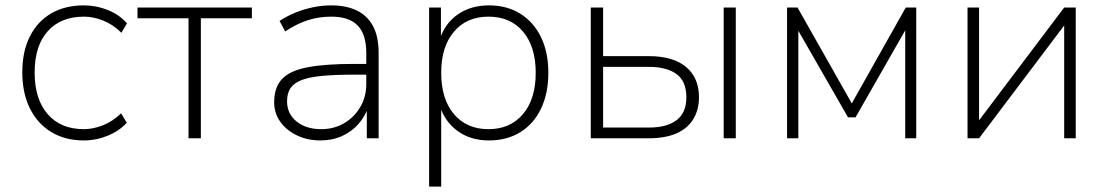

<svg xmlns="http://www.w3.org/2000/svg" viewBox="-20 -515 4121 715"><path d="M293 8Q222 8 170.5 -23.5Q119 -55 91 -112Q63 -169 63 -246Q63 -323 91 -379Q119 -435 170.5 -465Q222 -495 293 -495Q339 -495 382 -477.5Q425 -460 453 -428L432 -393Q401 -424 364 -438.5Q327 -453 293 -453Q206 -453 157.5 -398.5Q109 -344 109 -245Q109 -146 157.5 -90Q206 -34 292 -34Q327 -34 363.5 -48.5Q400 -63 431 -93L452 -58Q424 -27 381 -9.5Q338 8 293 8Z M682 0V-447H492V-487H918V-447H728V0Z M1173 8Q1125 8 1085.5 -11Q1046 -30 1023.5 -62Q1001 -94 1001 -134Q1001 -190 1030.5 -221Q1060 -252 1125.5 -264.5Q1191 -277 1298 -277H1356V-237H1300Q1229 -237 1180.5 -232.5Q1132 -228 1103.5 -217Q1075 -206 1062 -187Q1049 -168 1049 -138Q1049 -91 1084.5 -62.5Q1120 -34 1176 -34Q1224 -34 1262 -56.5Q1300 -79 1322 -117Q1344 -155 1344 -202V-318Q1344 -387 1312 -420Q1280 -453 1214 -453Q1168 -453 1127 -440Q1086 -427 1042 -398L1021 -437Q1048 -455 1080 -468Q1112 -481 1146 -488Q1180 -495 1213 -495Q1269 -495 1308.5 -476Q1348 -457 1369 -418Q1390 -379 1390 -318V0H1346V-117H1352Q1340 -82 1315 -53.5Q1290 -25 1254 -8.5Q1218 8 1173 8Z M1578 180V-487H1622V-367H1617Q1636 -427 1684.5 -461Q1733 -495 1801 -495Q1868 -495 1917.5 -464Q1967 -433 1994.5 -377Q2022 -321 2022 -244Q2022 -168 1995 -111Q1968 -54 1918 -23Q1868 8 1801 8Q1733 8 1685 -26.5Q1637 -61 1618 -120H1623V180ZM1799 -34Q1880 -34 1927.5 -90Q1975 -146 1975 -244Q1975 -341 1928 -397Q1881 -453 1799 -453Q1718 -453 1670.5 -397Q1623 -341 1623 -244Q1623 -146 1670.5 -90Q1718 -34 1799 -34Z M2180 0V-487H2226V-306H2395Q2487 -306 2535 -265.5Q2583 -225 2583 -153Q2583 -106 2561.5 -71Q2540 -36 2498.5 -18Q2457 0 2395 0ZM2226 -40H2397Q2463 -40 2499.5 -67.5Q2536 -95 2536 -153Q2536 -212 2499.5 -239Q2463 -266 2397 -266H2226ZM2675 0V-487H2720V0Z M2911 0V-487H2950L3152 -130L3353 -487H3392V0H3351V-423H3363L3166 -78H3138L2940 -423H2953V0Z M3583 0V-487H3626V-47H3611L3943 -487H3986V0H3943V-440H3958L3626 0Z"/></svg>

Font: Nunito Sans 10pt ExtraLight
Style: Regular
Weight: 250
Designer: Vernon Adams
Foundry: Vernon Adams
Version: Version 3.101;gftools[0.9.27]